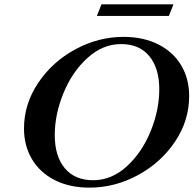

<svg xmlns="http://www.w3.org/2000/svg" viewBox="-20 -852 887 880"><path d="M90 -263Q90 -375 155 -472Q220 -569 325.5 -626Q431 -683 546 -683Q637 -683 705.5 -648.5Q774 -614 810.5 -552.5Q847 -491 847 -412Q847 -299 782 -202.5Q717 -106 611.5 -49Q506 8 390 8Q299 8 231 -26.5Q163 -61 126.5 -122.5Q90 -184 90 -263ZM710 -443Q710 -539 664.5 -594.5Q619 -650 535 -650Q451 -650 381 -586.5Q311 -523 271 -425.5Q231 -328 231 -233Q231 -136 277 -81Q323 -26 407 -26Q491 -26 560.5 -89Q630 -152 670 -249.5Q710 -347 710 -443ZM445 -832H775L754 -779H424Z"/></svg>

Font: Ibarra Real Nova SemiBold
Style: Italic
Weight: 600
Italic angle: -22°
Designer: Jose Maria Ribagorda & Octavio Pardo
Foundry: Octavio Pardo
Version: Version 1.014